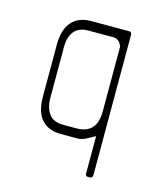

<svg xmlns="http://www.w3.org/2000/svg" viewBox="-70 -346 400 486"><g transform="rotate(15 130.5 -102.5)"><path d="M210 89H203Q198 89 198 80V-16Q183 -8 177 -4.5Q171 -1 166 0Q161 2 155 2Q149 2 144 2H110Q78 2 60 -17.5Q42 -37 42 -79V-213Q42 -254 60 -274Q78 -294 110 -294H210Q217 -294 217 -287V80Q217 89 210 89ZM198 -250Q191 -271 171 -269H110Q85 -269 73 -254Q61 -239 61 -213V-80Q61 -53 73 -37.5Q85 -22 110 -22H144Q198 -22 198 -80Z"/></g></svg>

Font: Chathura Light
Style: Regular
Weight: 300
Designer: Appaji Ambarisha Darbha
Foundry: Aditya Fonts
Version: Version 1.001 2016